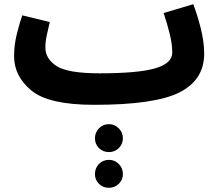

<svg xmlns="http://www.w3.org/2000/svg" viewBox="-20 -478 1043 914"><path d="M429 21Q718 21 835 -38.5Q952 -98 952 -223Q952 -278 936 -342Q920 -406 900 -458L759 -416Q776 -365 788 -316.5Q800 -268 800 -228Q800 -176 718 -152.5Q636 -129 455 -129ZM428 21 474 -11 454 -129Q303 -129 249.5 -163.5Q196 -198 196 -252Q196 -280 203 -312Q210 -344 217 -373L86 -405Q73 -368 60 -315.5Q47 -263 47 -211Q47 -115 129.5 -47Q212 21 428 21ZM499 246Q526 246 545.5 227Q565 208 565 180Q565 153 545.5 133Q526 113 499 113Q470 113 451 133Q432 153 432 180Q432 208 451 227Q470 246 499 246ZM499 416Q526 416 545.5 397Q565 378 565 351Q565 322 545.5 302.5Q526 283 499 283Q470 283 451 302.5Q432 322 432 351Q432 378 451 397Q470 416 499 416Z"/></svg>

Font: Noto Sans Arabic SemiCondensed Extra
Style: Regular
Weight: 800
Width: 4
Designer: Nadine Chahine - Monotype Design Team
Foundry: Monotype Imaging Inc.
Version: Version 1.902